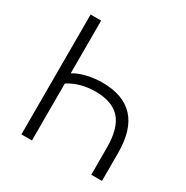

<svg xmlns="http://www.w3.org/2000/svg" viewBox="-162 -841 948 978"><g transform="rotate(30 312.5 -352.5)"><path d="M94 0V-705H156V-395Q186 -414 230.5 -424.5Q275 -435 321 -435Q443 -435 505.5 -368Q568 -301 568 -164V0H505V-158Q505 -274 458 -326Q411 -378 313 -378Q270 -378 230 -367.5Q190 -357 156 -335V0Z"/></g></svg>

Font: Nunito Sans 10pt SemiCondensed Light
Style: Regular
Weight: 300
Width: 4
Designer: Vernon Adams
Foundry: Vernon Adams
Version: Version 3.101;gftools[0.9.27]